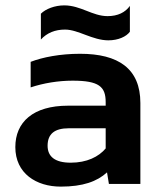

<svg xmlns="http://www.w3.org/2000/svg" viewBox="-20 -684 594 714"><path d="M383 -534C420 -534 450 -548 463 -566V-662C446 -638 418 -624 380 -624C324 -624 280 -664 219 -664C184 -664 150 -651 132 -633V-537C155 -562 185 -574 222 -574C271 -574 324 -534 383 -534ZM206 10C288 10 341 -9 378 -43L385 0H502V-301C502 -429 420 -484 278 -484C203 -484 138 -471 94 -454V-359C142 -375 197 -384 250 -384C348 -384 373 -362 373 -304V-291H233C103 -291 37 -230 37 -137C37 -39 115 10 206 10ZM243 -79C184 -79 157 -102 157 -142C157 -186 183 -207 236 -207H373V-132C347 -101 303 -79 243 -79Z"/></svg>

Font: Kanit Medium
Style: Regular
Weight: 500
Designer: Katatrad Team
Foundry: CadsonDemak
Version: Version 1.000;PS 001.000;hotconv 1.0.88;makeotf.lib2.5.64775